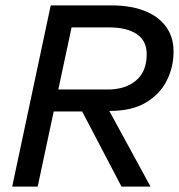

<svg xmlns="http://www.w3.org/2000/svg" viewBox="-20 -688 660 708"><path d="M25 0 167 -668H392Q462 -668 513 -648Q564 -628 592 -590Q620 -552 620 -498Q620 -440 594.5 -390Q569 -340 517.5 -309.5Q466 -279 386 -279H383L535 0H428L283 -277H178L119 0ZM195 -358H378Q442 -358 481.5 -391Q521 -424 521 -488Q521 -538 484 -562.5Q447 -587 381 -587H244Z"/></svg>

Font: Atkinson Hyperlegible Next
Style: Italic
Weight: 400
Italic angle: -12°
Designer: Elliott Scott, Megan Eiswerth, Linus Boman, Theodore Petrosky, Letters from Sweden
Foundry: Applied Design Works, Letters from Sweden
Version: Version 2.001